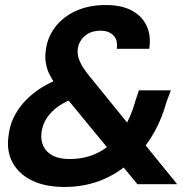

<svg xmlns="http://www.w3.org/2000/svg" viewBox="-20 -732 773 763"><path d="M526 0 215 -378Q180 -421 168 -457.5Q156 -494 162 -532Q168 -583 199 -624Q230 -665 281.5 -688.5Q333 -712 400 -712Q465 -712 506 -689Q547 -666 564 -626.5Q581 -587 573 -538H444Q449 -573 430.5 -591.5Q412 -610 380 -610Q342 -610 318 -590Q294 -570 289 -538Q286 -514 296.5 -489.5Q307 -465 331 -435L684 0ZM236 11Q160 11 107.5 -14.5Q55 -40 30 -86Q5 -132 14 -193Q20 -246 48.5 -290.5Q77 -335 124 -369.5Q171 -404 233 -425L256 -432L305 -351L284 -344Q224 -325 187.5 -289Q151 -253 145 -206Q141 -175 152.5 -151Q164 -127 190 -113.5Q216 -100 256 -100Q314 -100 360.5 -121Q407 -142 442 -182Q468 -211 487 -249Q506 -287 519 -334L532 -373H659L642 -328Q624 -262 593 -206.5Q562 -151 520 -109Q464 -51 392.5 -20Q321 11 236 11Z"/></svg>

Font: DM Sans 36pt
Style: Bold Italic
Weight: 700
Italic angle: -10°
Designer: Colophon Foundry, Jonny Pinhorn
Foundry: Colophon Foundry
Version: Version 4.004;gftools[0.9.30]